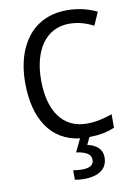

<svg xmlns="http://www.w3.org/2000/svg" viewBox="-103 -789 769 1094"><g transform="rotate(-10 282.0 -242.0)"><path d="M429 138C429 89 394 63 344 52L364 10C424 9 469 0 511 -18V-96C465 -80 417 -68 364 -68C224 -68 149 -179 149 -357C149 -527 225 -646 362 -646C416 -646 463 -630 502 -610L535 -685C486 -710 426 -724 362 -724C163 -724 57 -569 57 -358C57 -148 145 -12 310 8L274 83C324 90 359 105 359 140C359 171 336 185 290 185C272 185 253 183 240 180V235C252 238 271 240 292 240C382 240 429 203 429 138Z"/></g></svg>

Font: Noto Sans Lao SemiCondensed
Style: Regular
Weight: 400
Width: 4
Designer: Monotype Design Team
Foundry: Monotype Imaging Inc.
Version: Version 2.004